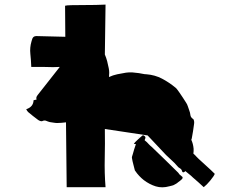

<svg xmlns="http://www.w3.org/2000/svg" viewBox="-20 -798 1040 835"><path d="M94 -323Q125 -333 126 -362Q129 -363 132 -363.5Q135 -364 139 -365Q137 -371 138.5 -375.5Q140 -380 144 -385Q168 -416 192 -446Q216 -476 240 -507Q233 -507 226 -506.5Q219 -506 211 -506Q189 -507 165.5 -507Q142 -507 116 -507Q115 -536 112 -563.5Q109 -591 117 -618Q120 -632 125.5 -637Q131 -642 144 -641Q174 -640 204 -639.5Q234 -639 264 -638L263 -773Q269 -775 290.5 -775.5Q312 -776 340.5 -776Q369 -776 396 -776.5Q423 -777 439 -778L436 -561Q442 -547 446 -532Q450 -517 453 -501Q455 -491 455 -481.5Q455 -472 454 -463Q471 -471 490 -475Q509 -479 528 -482Q542 -484 556.5 -483Q571 -482 584 -480Q592 -479 600.5 -477Q609 -475 617 -475Q654 -472 684.5 -456Q715 -440 743 -417Q748 -413 752 -407Q756 -401 760 -396Q767 -385 774.5 -374.5Q782 -364 789 -352Q794 -345 797 -335.5Q800 -326 803 -318Q807 -308 808 -298Q809 -288 819 -281Q823 -279 824 -271.5Q825 -264 824 -259Q822 -243 819.5 -227.5Q817 -212 814 -196Q814 -194 812 -190Q820 -173 822 -151Q822 -146 822 -140.5Q822 -135 821 -130Q825 -126 828.5 -123Q832 -120 835 -116Q837 -114 839.5 -111.5Q842 -109 844 -107Q861 -91 879 -75Q897 -59 914 -42Q911 -33 895 -13.5Q879 6 866 16Q854 5 842.5 -5.5Q831 -16 819 -26Q811 -34 802.5 -40.5Q794 -47 786 -54Q785 -53 784.5 -52.5Q784 -52 783 -51Q776 -46 773 -51Q772 -52 772 -53Q770 -62 762.5 -66Q755 -70 750 -77Q739 -90 726.5 -101Q714 -112 702 -124Q683 -145 662.5 -166Q642 -187 622 -209Q576 -216 529.5 -223Q483 -230 436 -237Q437 -173 435.5 -109.5Q434 -46 439 16H270L267 -266Q258 -265 248.5 -264Q239 -263 229 -263Q222 -263 213.5 -264.5Q205 -266 197 -267Q189 -269 181 -272.5Q173 -276 163 -271Q160 -270 154.5 -272Q149 -274 145 -277Q122 -294 102 -311Q100 -313 98 -316Q96 -319 94 -323ZM554 -110Q553 -114 554.5 -118Q556 -122 557 -126Q560 -137 563.5 -148.5Q567 -160 571 -171Q569 -172 562 -172Q564 -175 565.5 -177Q567 -179 568 -180Q574 -186 580.5 -192Q587 -198 594 -204Q597 -207 600 -209Q603 -211 608 -207Q616 -201 610 -192Q610 -192 610 -191Q610 -190 609 -188Q614 -184 618.5 -180Q623 -176 627 -171Q630 -168 633 -165Q636 -162 640 -159Q669 -131 698 -103Q727 -75 755 -47Q756 -45 758 -43Q759 -42 759.5 -41Q760 -40 761 -39Q763 -37 766.5 -34.5Q770 -32 774 -28Q774 -27 774 -24.5Q774 -22 772 -20Q768 -16 763.5 -12Q759 -8 754 -5Q750 -1 745 1.5Q740 4 735 7Q731 9 729 9Q726 10 723 10.5Q720 11 717 12Q685 21 657.5 12.5Q630 4 605 -15Q595 -23 585.5 -33Q576 -43 568 -55Q566 -57 566 -59Q563 -72 559.5 -84.5Q556 -97 554 -110ZM583 -202 584 -203Q585 -202 585 -201.5Q585 -201 586 -200Q585 -201 584.5 -201Q584 -201 583 -202Z"/></svg>

Font: Palette Mosaic
Style: Regular
Weight: 400
Designer: Shibuyafont
Version: Version 1.001